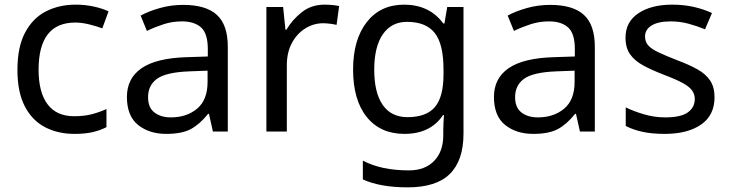

<svg xmlns="http://www.w3.org/2000/svg" viewBox="-20 -566 3139 826"><path d="M300 10Q229 10 173.5 -19Q118 -48 86.5 -109Q55 -170 55 -265Q55 -364 88 -426Q121 -488 177.5 -517Q234 -546 306 -546Q347 -546 385 -537.5Q423 -529 447 -517L420 -444Q396 -453 364 -461Q332 -469 304 -469Q146 -469 146 -266Q146 -169 184.5 -117.5Q223 -66 299 -66Q343 -66 376.5 -75Q410 -84 438 -97V-19Q411 -5 378.5 2.5Q346 10 300 10Z M768 -545Q866 -545 913 -502Q960 -459 960 -365V0H896L879 -76H875Q840 -32 801.5 -11Q763 10 695 10Q622 10 574 -28.5Q526 -67 526 -149Q526 -229 589 -272.5Q652 -316 783 -320L874 -323V-355Q874 -422 845 -448Q816 -474 763 -474Q721 -474 683 -461.5Q645 -449 612 -433L585 -499Q620 -518 668 -531.5Q716 -545 768 -545ZM794 -259Q694 -255 655.5 -227Q617 -199 617 -148Q617 -103 644.5 -82Q672 -61 715 -61Q783 -61 828 -98.5Q873 -136 873 -214V-262Z M1376 -546Q1391 -546 1408.5 -544.5Q1426 -543 1439 -540L1428 -459Q1415 -462 1399.5 -464Q1384 -466 1370 -466Q1329 -466 1293 -443.5Q1257 -421 1235.5 -380.5Q1214 -340 1214 -286V0H1126V-536H1198L1208 -438H1212Q1238 -482 1279 -514Q1320 -546 1376 -546Z M1719 -546Q1772 -546 1814.5 -526Q1857 -506 1887 -465H1892L1904 -536H1974V9Q1974 124 1915.5 182Q1857 240 1734 240Q1616 240 1541 206V125Q1620 167 1739 167Q1808 167 1847.5 126.5Q1887 86 1887 16V-5Q1887 -17 1888 -39.5Q1889 -62 1890 -71H1886Q1832 10 1720 10Q1616 10 1557.5 -63Q1499 -136 1499 -267Q1499 -395 1557.5 -470.5Q1616 -546 1719 -546ZM1731 -472Q1664 -472 1627 -418.5Q1590 -365 1590 -266Q1590 -167 1626.5 -114.5Q1663 -62 1733 -62Q1814 -62 1851 -105.5Q1888 -149 1888 -246V-267Q1888 -377 1850 -424.5Q1812 -472 1731 -472Z M2347 -545Q2445 -545 2492 -502Q2539 -459 2539 -365V0H2475L2458 -76H2454Q2419 -32 2380.5 -11Q2342 10 2274 10Q2201 10 2153 -28.5Q2105 -67 2105 -149Q2105 -229 2168 -272.5Q2231 -316 2362 -320L2453 -323V-355Q2453 -422 2424 -448Q2395 -474 2342 -474Q2300 -474 2262 -461.5Q2224 -449 2191 -433L2164 -499Q2199 -518 2247 -531.5Q2295 -545 2347 -545ZM2373 -259Q2273 -255 2234.5 -227Q2196 -199 2196 -148Q2196 -103 2223.5 -82Q2251 -61 2294 -61Q2362 -61 2407 -98.5Q2452 -136 2452 -214V-262Z M3054 -148Q3054 -70 2996 -30Q2938 10 2840 10Q2784 10 2743.5 1Q2703 -8 2672 -24V-104Q2704 -88 2749.5 -74.5Q2795 -61 2842 -61Q2909 -61 2939 -82.5Q2969 -104 2969 -140Q2969 -160 2958 -176Q2947 -192 2918.5 -208Q2890 -224 2837 -244Q2785 -264 2748 -284Q2711 -304 2691 -332Q2671 -360 2671 -404Q2671 -472 2726.5 -509Q2782 -546 2872 -546Q2921 -546 2963.5 -536.5Q3006 -527 3043 -510L3013 -440Q2979 -454 2942 -464Q2905 -474 2866 -474Q2812 -474 2783.5 -456.5Q2755 -439 2755 -409Q2755 -387 2768 -371.5Q2781 -356 2811.5 -341.5Q2842 -327 2893 -307Q2944 -288 2980 -268Q3016 -248 3035 -219.5Q3054 -191 3054 -148Z"/></svg>

Font: Noto Sans Wancho
Style: Regular
Weight: 400
Designer: Monotype Design Team
Foundry: Monotype Imaging Inc.
Version: Version 2.001; ttfautohint (v1.8.4.7-5d5b)